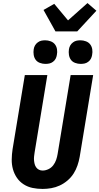

<svg xmlns="http://www.w3.org/2000/svg" viewBox="-20 -1225 649 1253"><path d="M258 8Q224 8 192.5 1.5Q161 -5 134.5 -22Q108 -39 90.5 -64.5Q73 -90 64.5 -120.5Q56 -151 56.5 -184.5Q57 -218 62 -251L142 -735H289L206 -231Q204 -218 202.5 -205Q201 -192 202 -179.5Q203 -167 206 -155Q209 -143 216 -133Q223 -123 234 -117.5Q245 -112 258 -112Q277 -112 296 -121Q315 -130 327.5 -146.5Q340 -163 346.5 -182Q353 -201 356 -220L441 -735H588L500 -201Q495 -173 485.5 -145Q476 -117 460 -92Q444 -67 420.5 -47Q397 -27 370 -14.5Q343 -2 314.5 3Q286 8 258 8ZM506 -808Q488 -808 470.5 -814.5Q453 -821 443 -834.5Q433 -848 430 -866.5Q427 -885 430 -904Q432 -917 438.5 -928.5Q445 -940 456.5 -948.5Q468 -957 480 -959.5Q492 -962 505 -962Q523 -962 540.5 -955.5Q558 -949 568.5 -935.5Q579 -922 582 -903.5Q585 -885 581 -866Q579 -853 573 -841.5Q567 -830 555.5 -821.5Q544 -813 531.5 -810.5Q519 -808 506 -808ZM276 -808Q258 -808 240.5 -814.5Q223 -821 213 -834.5Q203 -848 200 -866.5Q197 -885 200 -904Q202 -917 208.5 -928.5Q215 -940 226.5 -948.5Q238 -957 250 -959.5Q262 -962 275 -962Q293 -962 310.5 -955.5Q328 -949 338.5 -935.5Q349 -922 352 -903.5Q355 -885 351 -866Q349 -853 343 -841.5Q337 -830 325.5 -821.5Q314 -813 301.5 -810.5Q289 -808 276 -808ZM342 -1020 264 -1160 334 -1200 424 -1092 551 -1205 609 -1155 484 -1020Z"/></svg>

Font: Iosevka Heavy Extended
Style: Italic
Weight: 900
Width: 7
Italic angle: -9°
Monospace: yes
Designer: Belleve Invis
Foundry: Belleve Invis
Version: Version 32.5.0; ttfautohint (v1.8.4)